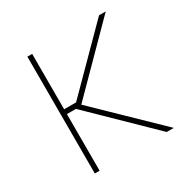

<svg xmlns="http://www.w3.org/2000/svg" viewBox="-130 -662 761 777"><g transform="rotate(-30 250.0 -273.0)"><path d="M119.1 -545.9V0H96.7V-545.9ZM462.9 -545.9 184.6 -264.6H104.5V-287.1H174.8L431.6 -545.9ZM432.6 0 156.2 -269.5 182.6 -274.4 465.8 0Z"/></g></svg>

Font: Inter Thin
Style: Regular
Weight: 250
Designer: Rasmus Andersson
Foundry: rsms
Version: Version 4.001;git-66647c0bb